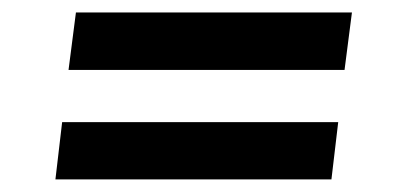

<svg xmlns="http://www.w3.org/2000/svg" viewBox="-20 -491 636 309"><path d="M69.2 -202.3 80 -294.4H524.3L513.4 -202.3ZM90.3 -378.5 102.2 -470.9H546.4L534.5 -378.5Z"/></svg>

Font: Aleo
Style: Italic
Weight: 400
Italic angle: -7°
Designer: Alessio Laiso
Foundry: Alessio Laiso
Version: Version 2.001;gftools[0.9.29]